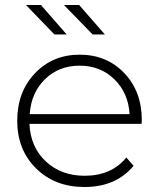

<svg xmlns="http://www.w3.org/2000/svg" viewBox="-20 -745 637 769"><path d="M247 -607H198L84 -725H144ZM400 -607H351L236 -725H297ZM548 -263Q548 -261 547.5 -256.5Q547 -252 547 -249H98Q102 -156 163.5 -98.5Q225 -41 319 -41Q426 -41 486 -114L515 -81Q445 4 318 4Q200 4 124.5 -70.5Q49 -145 49 -261Q49 -377 120 -451.5Q191 -526 299 -526Q407 -526 477.5 -452.5Q548 -379 548 -263ZM99 -288H499Q494 -373 438 -427.5Q382 -482 299 -482Q216 -482 160.5 -428Q105 -374 99 -288Z"/></svg>

Font: mBank Light
Style: Regular
Weight: 300
Designer: Julieta Ulanovsky
Foundry: Julieta Ulanovsky
Version: Version 7.200;PS 007.200;hotconv 1.0.88;makeotf.lib2.5.64775